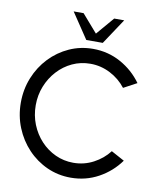

<svg xmlns="http://www.w3.org/2000/svg" viewBox="-97 -976 893 1066"><g transform="rotate(10 349.5 -443.0)"><path d="M374 13Q303 13 240.5 -15.2Q178 -43.5 130.8 -93.5Q83.5 -143.5 56.8 -209.2Q30 -275 30 -350Q30 -425 56.8 -491Q83.5 -557 130.8 -606.8Q178 -656.5 240.5 -684.8Q303 -713 374 -713Q459 -713 530.5 -673.5Q602 -634 649 -568.5L574.5 -528.5Q539 -574.5 486 -601.8Q433 -629 374 -629Q319.5 -629 272.2 -607Q225 -585 189.5 -546.2Q154 -507.5 134 -457.2Q114 -407 114 -350Q114 -292.5 134.2 -242Q154.5 -191.5 190.2 -153Q226 -114.5 273.2 -92.8Q320.5 -71 374 -71Q435 -71 487.5 -98.8Q540 -126.5 574.5 -171.5L649 -131Q602 -65.5 530.5 -26.2Q459 13 374 13ZM327.5 -755 231 -899H287L374 -799L459.5 -899H516L420.5 -755Z"/></g></svg>

Font: Urbanist Medium
Style: Regular
Weight: 500
Designer: Corey Hu
Foundry: Corey Hu
Version: Version 1.321; ttfautohint (v1.8.4.7-5d5b)